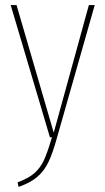

<svg xmlns="http://www.w3.org/2000/svg" viewBox="-20 -539 414 754"><path d="M204 1Q187 63 170 98Q153 133 126 156Q99 179 53 195L49 177Q91 162 115 141Q139 120 153 89Q167 58 184 0H176L22 -519H45L191 -18L329 -519H352Z"/></svg>

Font: Fira Sans Extra Condensed Thin
Style: Regular
Weight: 250
Width: 1
Designer: Carrois Corporate & Edenspiekermann AG
Foundry: Carrois Corporate GbR & Edenspiekermann AG
Version: Version 4.203